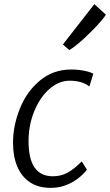

<svg xmlns="http://www.w3.org/2000/svg" viewBox="-20 -900 532 928"><path d="M225 8Q166.5 8 126 -18.2Q85.5 -44.5 64.2 -93.5Q43 -142.5 43 -211Q43 -292.5 76 -375Q109 -457.5 173 -510.8Q237 -564 324 -564Q343.5 -564 363.5 -561.8Q383.5 -559.5 401 -555Q418.5 -550.5 431 -544L412 -482Q400.5 -491.5 385.5 -497.8Q370.5 -504 353 -507Q335.5 -510 317 -510Q291 -510 266.8 -500.2Q242.5 -490.5 219 -470Q173.5 -430.5 145.8 -362.8Q118 -295 118 -219Q118 -131.5 147.5 -89.8Q177 -48 236 -48Q275 -48 307.5 -66Q340 -84 375 -120L400 -80Q383.5 -58 357.5 -37.8Q331.5 -17.5 298 -4.8Q264.5 8 225 8ZM315 -658 284 -685 436 -880 492 -829Q484 -816.5 468.2 -798Q452.5 -779.5 432 -758.5Q411.5 -737.5 390 -717.5Q368.5 -697.5 348.8 -681.8Q329 -666 315 -658Z"/></svg>

Font: Merriweather Sans Variable Regular
Style: Italic
Weight: 300
Italic angle: -8°
Designer: Eben Sorkin
Foundry: Eben Sorkin
Version: Version 2.001